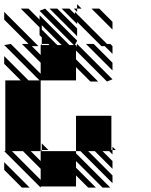

<svg xmlns="http://www.w3.org/2000/svg" viewBox="-25 -879 712 905"><path d="M166.7 5.2 -5.2 -166.7H0V-500H72.9L-5.2 -578.1V-614.6L109.4 -500H161.5L-5.2 -666.7L26 -671.9L166.7 -531.2V-583.3L78.1 -671.9H109.4L-5.2 -786.5V-822.9L156.2 -661.5H125L166.7 -619.8V-666.7H171.9L166.7 -671.9H171.9V-666.7H208.3L171.9 -703.1V-671.9H203.1L161.5 -713.5V-750L72.9 -838.5H109.4L161.5 -786.5V-807.3L302.1 -666.7H322.9L161.5 -828.1L187.5 -838.5L338.5 -687.5L328.1 -666.7H333.3V-656.2L338.5 -671.9L505.2 -505.2L479.2 -494.8L333.3 -640.6V-599L437.5 -494.8H401L333.3 -562.5V-500H166.7V-494.8V-171.9H171.9V-166.7L166.7 -171.9V-166.7H333.3V-156.2L494.8 5.2H458.3L333.3 -119.8V-88.5L427.1 5.2H390.6L333.3 -52.1V0H166.7ZM78.1 5.2 -5.2 -78.1V-114.6L114.6 5.2ZM505.2 -546.9 380.2 -671.9H416.7L505.2 -583.3ZM505.2 -739.6 406.2 -838.5H442.7L505.2 -776ZM338.5 -822.9 322.9 -838.5H338.5ZM338.5 -765.6 265.6 -838.5H302.1L328.1 -812.5V-822.9L479.2 -671.9H494.8L505.2 -661.5V-625L468.8 -661.5H453.1L338.5 -776ZM338.5 -708.3 208.3 -838.5H244.8L338.5 -744.8ZM333.3 -333.3H500V-171.9H505.2V-151L489.6 -166.7H458.3L505.2 -119.8V-83.3L421.9 -166.7H390.6L505.2 -52.1V-15.6L354.2 -166.7H333.3ZM505.2 -171.9H520.8L505.2 -187.5ZM171.9 -171.9H203.1L171.9 -203.1ZM338.5 -838.5H359.4L338.5 -859.4ZM171.9 -760.4V-739.6L244.8 -666.7H265.6ZM166.7 -31.2V-83.3L83.3 -166.7H31.2ZM166.7 -119.8V-166.7H119.8Z"/></svg>

Font: 0xA000-Monochrome
Style: Monochrome
Weight: 400
Version: Version 0.1